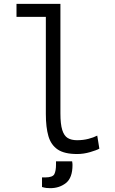

<svg xmlns="http://www.w3.org/2000/svg" viewBox="-20 -791 600 1001"><path d="M382 12Q316 12 281 -11.5Q246 -35 232.5 -81Q219 -127 219 -197V-703H66V-771H295V-200Q295 -144 304.5 -113.5Q314 -83 333 -71.5Q352 -60 382 -60Q413 -60 440.5 -67Q468 -74 487 -84L498 -16Q484 -8 450 2Q416 12 382 12ZM242 190Q232 190 222.5 189Q213 188 199 184V134H215Q255 134 263.5 116.5Q272 99 272 67V50H356Q358 60 358 69Q358 136 324 163Q290 190 242 190Z"/></svg>

Font: Ubuntu Sans Mono
Style: Regular
Weight: 400
Monospace: yes
Designer: Dalton Maag Ltd
Foundry: Dalton Maag Ltd
Version: Version 1.006